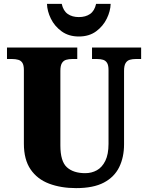

<svg xmlns="http://www.w3.org/2000/svg" viewBox="-20 -959 762 989"><path d="M372 10Q294 10 233 -13Q172 -36 137.5 -86.5Q103 -137 103 -219V-598Q103 -623 95.5 -635Q88 -647 74 -651Q60 -655 43 -655H16V-714H378V-655H351Q335 -655 321 -651Q307 -647 299 -634Q291 -621 291 -594V-210Q291 -128 324.5 -97.5Q358 -67 419 -67Q452 -67 479 -82Q506 -97 522.5 -130.5Q539 -164 539 -218V-598Q539 -623 531.5 -635Q524 -647 511 -651Q498 -655 481 -655H454V-714H707V-655H679Q662 -655 648.5 -651Q635 -647 627 -634Q619 -621 619 -594V-216Q619 -149 594 -98Q569 -47 515 -18.5Q461 10 372 10ZM386 -771Q334 -771 297.5 -797.5Q261 -824 242 -863Q223 -902 222 -939H298Q306 -903 329 -887Q352 -871 386 -871Q421 -871 444 -887Q467 -903 475 -939H550Q549 -902 530 -863Q511 -824 475 -797.5Q439 -771 386 -771Z"/></svg>

Font: Noto Serif Khmer SemiCondensed Black
Style: Regular
Weight: 900
Width: 4
Designer: Danh Hong and the Monotype Design Team
Foundry: Monotype Imaging Inc.
Version: Version 2.004